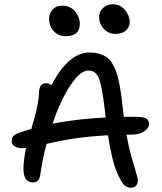

<svg xmlns="http://www.w3.org/2000/svg" viewBox="-20 -941 766 907"><path d="M523.9 -780.8Q493.2 -780.8 470.7 -804.4Q448.2 -828.1 448.2 -859.9Q448.2 -885.7 466.8 -903.3Q485.4 -920.9 513.2 -920.9Q547.9 -920.9 570.3 -894Q592.8 -867.2 592.8 -835.9Q592.8 -814.5 575.4 -797.6Q558.1 -780.8 523.9 -780.8ZM289.1 -770Q255.9 -770 233.9 -793.7Q211.9 -817.4 211.9 -851.1Q211.9 -878.4 228.5 -896.2Q245.1 -914.1 272 -914.1Q312 -914.1 334.5 -887.5Q356.9 -860.8 356.9 -827.1Q356.9 -770 289.1 -770ZM84 -241.2Q60.1 -241.2 47.6 -250.7Q35.2 -260.3 35.2 -274.9Q35.2 -288.1 41.7 -296.9Q48.3 -305.7 64.9 -312Q107.9 -326.7 127.9 -332Q141.1 -377.4 146.2 -396Q151.4 -414.6 157.7 -447.3Q164.1 -480 164.1 -502.9Q164.1 -523.4 172.6 -535.6Q181.2 -547.9 196.8 -547.9Q211.9 -547.9 223.1 -538.1Q261.2 -613.3 307.1 -653.1Q353 -692.9 401.9 -692.9Q427.2 -692.9 446.8 -687.5Q466.3 -682.1 481.4 -672.4Q496.6 -662.6 508.1 -644.8Q519.5 -627 527.3 -606.9Q535.2 -586.9 541.7 -555.2Q548.3 -523.4 552.7 -491.9Q557.1 -460.4 562 -414.1Q563.5 -400.9 564.9 -389.2H621.1Q657.7 -389.2 670.9 -381.1Q684.1 -373 684.1 -355Q684.1 -335.9 661.1 -320.6Q638.2 -305.2 606 -305.2H577.1Q587.4 -248.5 601.1 -200Q614.7 -151.4 622.8 -126Q630.9 -100.6 630.9 -87.9Q630.9 -71.8 622.1 -63Q613.3 -54.2 597.2 -54.2Q576.2 -54.2 561.8 -72.3Q547.4 -90.3 528.8 -136.2Q507.8 -187.5 490.2 -301.8Q335.9 -294.4 200.2 -261.2Q180.7 -189.9 170.9 -119.1Q166 -79.1 137.2 -79.1Q90.8 -79.1 90.8 -143.1Q90.8 -183.1 103 -242.2Q100.1 -242.2 93.5 -241.7Q86.9 -241.2 84 -241.2ZM397.9 -607.9Q359.4 -607.9 313 -538.6Q266.6 -469.2 228 -356.9Q338.4 -378.4 479 -386.2Q477.1 -398.4 475.1 -420.9Q462.9 -529.8 448.2 -568.8Q433.6 -607.9 397.9 -607.9Z"/></svg>

Font: Shantell Sans Irregular Bouncy
Style: Regular
Weight: 400
Designer: Stephen Nixon, Anya Danilova, Shantell Martin
Foundry: Arrow Type
Version: Version 1.006;[9816181b4]